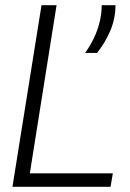

<svg xmlns="http://www.w3.org/2000/svg" viewBox="-20 -720 502 740"><path d="M28 0 140 -700H198L95 -52H415L406 0ZM308 -516Q328 -544 342.5 -574.5Q357 -605 364.5 -637Q372 -669 372 -700H425Q425 -649 405.5 -602.5Q386 -556 354 -516Z"/></svg>

Font: Georama ExtraCondensed Thin Light
Style: Italic
Weight: 300
Italic angle: -9°
Version: Version 1.001